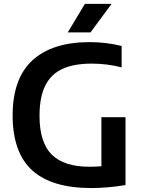

<svg xmlns="http://www.w3.org/2000/svg" viewBox="-20 -968 738 996"><path d="M631 -360V-8Q537.5 7.5 453.5 7.5Q248.5 7.5 147.2 -84.2Q46 -176 45.5 -368.5Q45.5 -560.5 148.2 -655Q251 -749.5 445.5 -749.5Q531.5 -749.5 611 -729.5V-618.5Q535 -638 456 -638Q364 -638 304.5 -611Q245 -584 215 -524.2Q185 -464.5 185 -367Q185 -229 248.5 -166Q312 -103 444 -103Q472.5 -103 506 -105.5V-360ZM331.5 -800 420.5 -948H559L449.5 -800Z"/></svg>

Font: Encode Sans SemiBold
Style: Regular
Weight: 600
Designer: Multiple Designers
Foundry: Impallari Type
Version: Version 2.000